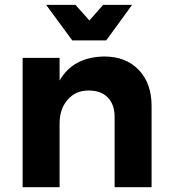

<svg xmlns="http://www.w3.org/2000/svg" viewBox="-20 -779 710 799"><path d="M610.8 -337.9V0H457V-293Q457 -343.8 428.5 -373.3Q399.9 -402.8 346.9 -402.3Q293.9 -401.9 261 -363.5Q228 -325.2 228 -265.1V0H74.2V-538.1H228V-443.8Q284.2 -542 414.1 -543.9Q503.9 -543.9 557.4 -488Q610.8 -432.1 610.8 -337.9ZM409.2 -758.8H529.8L421.9 -610.8H280.8L171.9 -758.8H293.9L352.1 -693.8Z"/></svg>

Font: Montserrat-SemiBold
Style: Regular
Weight: 600
Designer: Julieta Ulanovsky
Foundry: Julieta Ulanovsky
Version: Version 6.001